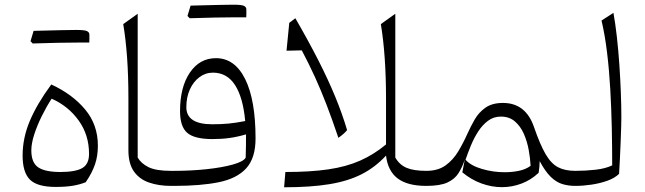

<svg xmlns="http://www.w3.org/2000/svg" viewBox="-20 -791 2745 817"><path d="M216.8 4.4Q138.7 4.4 107.4 -26.6Q76.2 -57.6 76.2 -128.9Q76.2 -203.6 106.7 -276.1Q137.2 -348.6 198.2 -431.6Q288.1 -390.1 342.3 -325.2Q396.5 -260.3 396.5 -170.9Q396.5 -127 384 -90.8Q371.6 -54.7 344.7 -15.6Q320.8 -5.9 290.5 -0.7Q260.3 4.4 216.8 4.4ZM199.7 -371.1Q177.2 -336.4 157.5 -296.4Q137.7 -256.3 125.5 -218.3Q113.3 -180.2 113.3 -151.4Q113.3 -98.6 142.6 -78.9Q171.9 -59.1 236.8 -59.1Q300.8 -59.1 329.8 -75.7Q358.9 -92.3 358.9 -136.2Q358.9 -216.8 314.7 -278.3Q270.5 -339.8 199.7 -371.1ZM310.5 -609.9Q240.2 -609.9 119.1 -606Q112.8 -612.3 109.9 -615.7Q118.7 -646 123 -659.7Q269.5 -663.6 304.7 -663.6Q339.8 -663.6 350.1 -658.7Q360.4 -653.8 360.4 -643.1V-624Q360.4 -616.2 359.9 -609.9Z M565.9 -732.4V-120.6Q580.6 -95.2 612.3 -79.6Q644 -64 707 -64H707.5V0H707Q655.3 0 614.3 -14.2Q573.2 -28.3 549.8 -61.5Q526.4 -94.7 526.4 -151.9V-372.1Q526.4 -466.8 520.8 -545.7Q515.1 -624.5 504.4 -688.5Z M1067.4 -201.7Q1067.4 -118.2 1027.6 -74.7Q987.8 -31.2 910.9 -15.6Q834 0 721.7 0H707.5Q692.9 0 692.9 -30.8V-33.2Q692.9 -64 707.5 -64H720.2Q792.5 -64 858.9 -71Q925.3 -78.1 970.7 -90.8Q1016.1 -103.5 1025.4 -120.1Q1026.4 -144.5 1026.6 -171.4Q1026.9 -198.2 1026.9 -219.2Q990.2 -208.5 957 -203.9Q923.8 -199.2 883.8 -199.2Q807.6 -199.2 776.9 -225.6Q746.1 -252 746.1 -317.9Q746.1 -420.4 787.8 -481.9Q829.6 -543.5 898.9 -543.5Q979 -543.5 1023.2 -454.6Q1067.4 -365.7 1067.4 -201.7ZM1023.4 -275.9Q1014.2 -376.5 980 -429.2Q945.8 -481.9 886.2 -481.9Q854.5 -481.9 828.6 -462.6Q802.7 -443.4 787.8 -410.2Q772.9 -377 772.9 -335Q772.9 -262.2 883.3 -262.2Q920.4 -262.2 951.9 -265.1Q983.4 -268.1 1023.4 -275.9ZM978.5 -717.3Q908.2 -717.3 787.1 -713.4Q780.8 -719.7 777.8 -723.1Q786.6 -753.4 791 -767.1Q937.5 -771 972.7 -771Q1007.8 -771 1018.1 -766.1Q1028.3 -761.2 1028.3 -750.5V-731.4Q1028.3 -723.6 1027.8 -717.3Z M1662.1 -732.4V-120.6Q1679.7 -89.8 1710 -76.9Q1740.2 -64 1793.9 -64H1794.4V0H1793.9Q1714.4 0 1672.4 -31.5Q1630.4 -63 1622.6 -128.9Q1577.1 -79.6 1519.5 -50Q1461.9 -20.5 1382.1 -7.3Q1302.2 5.9 1189 5.9L1194.3 -59.1Q1300.8 -59.1 1377.2 -70.3Q1453.6 -81.5 1512.2 -107.4Q1570.8 -133.3 1622.6 -176.3V-372.1Q1622.6 -554.7 1600.6 -688.5ZM1236.8 -713.4Q1293.5 -615.2 1335 -533.7Q1376.5 -452.1 1406.2 -380.1Q1436 -308.1 1457 -237.3Q1443.4 -220.7 1419.9 -204.6Q1393.6 -282.7 1369.6 -345Q1345.7 -407.2 1320.3 -462.9Q1294.9 -518.6 1264.2 -576.7L1199.2 -575.2L1210.9 -693.8Z M2120.1 -353Q2217.3 -353 2252.4 -250Q2277.8 -176.3 2301.3 -135.7Q2324.7 -95.2 2354.2 -79.6Q2383.8 -64 2427.7 -64H2428.2V0H2427.7Q2398.4 0 2372.8 -7.8Q2347.2 -15.6 2323.7 -38.3Q2300.3 -61 2276.4 -105.5Q2276.4 -83.5 2272 -55.7Q2239.3 -24.9 2199 -9.8Q2158.7 5.4 2116.2 5.4Q2071.8 5.4 2028.3 -10.5Q1984.9 -26.4 1947.3 -57.6L1957.5 -110.8Q1946.8 -79.1 1930.9 -54Q1915 -28.8 1883.8 -14.4Q1852.5 0 1794.4 0Q1779.8 0 1779.8 -30.8V-33.2Q1779.8 -64 1794.4 -64Q1843.3 -64 1875.5 -86.9Q1907.7 -109.9 1929.7 -146.5Q1951.7 -183.1 1969.7 -223.6Q1982.9 -252.9 2000 -282.7Q2017.1 -312.5 2045.7 -332.8Q2074.2 -353 2120.1 -353ZM2111.3 -294.9Q2080.6 -294.9 2056.9 -277.3Q2033.2 -259.8 2015.1 -231.9Q1997.1 -204.1 1983.9 -172.1Q1970.7 -140.1 1960.9 -111.3Q1983.4 -85.9 2031 -72Q2078.6 -58.1 2127.4 -58.1Q2158.2 -58.1 2187.5 -64Q2216.8 -69.8 2237.8 -85.4Q2236.3 -117.2 2229.7 -153.3Q2223.1 -189.5 2209 -221.7Q2194.8 -253.9 2170.9 -274.4Q2147 -294.9 2111.3 -294.9Z M2590.3 -736.3Q2598.6 -690.4 2605 -633.5Q2611.3 -576.7 2615.5 -515.9Q2619.6 -455.1 2621.8 -397.2Q2624 -339.4 2624 -291Q2624 -281.7 2623.3 -254.2Q2622.6 -226.6 2621.1 -189.7Q2619.6 -152.8 2617.9 -116Q2616.2 -79.1 2614.3 -51.3Q2596.2 -33.2 2564.7 -22Q2533.2 -10.7 2497.3 -5.4Q2461.4 0 2428.2 0Q2413.6 0 2413.6 -30.8V-33.2Q2413.6 -64 2428.2 -64Q2471.7 -64 2514.4 -68.8Q2557.1 -73.7 2585 -87.4Q2585 -164.1 2583.3 -246.3Q2581.5 -328.6 2576.9 -410.4Q2572.3 -492.2 2563.2 -567.1Q2554.2 -642.1 2539.6 -703.6Z"/></svg>

Font: Pinar-FD Light
Style: Regular
Weight: 300
Designer: Amin Abedi
Version: Version 2.000